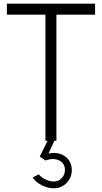

<svg xmlns="http://www.w3.org/2000/svg" viewBox="-20 -770 559 1050"><path d="M288.6 0H277.3L245.1 69.8Q298.3 58.6 335.4 85Q372.6 111.3 372.6 160.2Q372.6 201.7 344 230.7Q315.4 259.8 273.9 259.8Q240.7 259.8 207.3 242.4Q173.8 225.1 158.7 200.2L192.4 183.6Q204.6 199.7 228.5 211.2Q252.4 222.7 273.9 222.7Q299.3 222.7 317.1 204.6Q335 186.5 335 160.2Q335 123 304.2 107.7Q273.4 92.3 228.5 107.4L197.3 86.4L240.2 0H228.5V-689.9H17.6V-750H500V-689.9H288.6Z"/></svg>

Font: Now Alt Light
Style: Regular
Weight: 300
Designer: Alfredo Marco Pradil
Foundry: Alfredo Marco Pradil
Version: Version 1.002;PS 001.002;hotconv 1.0.88;makeotf.lib2.5.64775